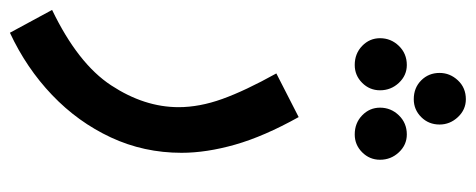

<svg xmlns="http://www.w3.org/2000/svg" viewBox="-336 -423 959 387"><g transform="rotate(90 143.5 -229.5)"><path d="M16 230 -30 145Q78 93 122 26Q166 -41 166 -110Q166 -152 149.5 -198Q133 -244 98 -307L186 -352Q225 -282 241.5 -224Q258 -166 258 -116Q258 -40 227 26.5Q196 93 141.5 145Q87 197 16 230ZM150 -584Q127 -584 112 -599Q97 -614 97 -636Q97 -657 112 -673Q127 -689 150 -689Q171 -689 186 -673Q201 -657 201 -636Q201 -614 186 -599Q171 -584 150 -584ZM81 -465Q58 -465 42.5 -480Q27 -495 27 -516Q27 -538 42.5 -554Q58 -570 81 -570Q102 -570 117 -554Q132 -538 132 -516Q132 -495 117 -480Q102 -465 81 -465ZM221 -465Q198 -465 182.5 -480Q167 -495 167 -516Q167 -538 182.5 -554Q198 -570 221 -570Q242 -570 257 -554Q272 -538 272 -516Q272 -495 257 -480Q242 -465 221 -465Z"/></g></svg>

Font: Noto Sans Arabic UI Cn Md
Style: Regular
Weight: 500
Width: 3
Designer: Monotype Design Team, Nadine Chahine and Nizar Qandah
Foundry: Monotype Imaging Inc.
Version: Version 2.010; ttfautohint (v1.8.4.7-5d5b)